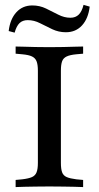

<svg xmlns="http://www.w3.org/2000/svg" viewBox="-20 -760 401 780"><path d="M171 -2.4Q147.6 -2.4 123.8 -2Q100 -1.6 79 -1.2Q58.1 -0.8 43.5 0V-29L70.2 -31.5Q96.8 -34.7 110.1 -40.7Q123.4 -46.8 128.6 -60.1Q133.9 -73.4 133.9 -98.4V-472.6Q133.9 -497.6 128.6 -510.9Q123.4 -524.2 110.1 -530.6Q96.8 -537.1 70.2 -539.5L43.5 -541.9V-571Q58.1 -571 79 -570.2Q100 -569.4 123.8 -569Q147.6 -568.5 171 -568.5H180.6H189.5Q213.7 -568.5 237.5 -569Q261.3 -569.4 282.3 -570.2Q303.2 -571 317.7 -571V-541.9L290.3 -539.5Q264.5 -537.1 250.8 -530.6Q237.1 -524.2 232.3 -510.9Q227.4 -497.6 227.4 -472.6V-98.4Q227.4 -73.4 232.3 -60.1Q237.1 -46.8 250.8 -40.7Q264.5 -34.7 290.3 -31.5L317.7 -29V0Q303.2 -0.8 282.3 -1.2Q261.3 -1.6 237.5 -2Q213.7 -2.4 189.5 -2.4H180.6ZM247.6 -629Q218.5 -629 192.7 -641.1Q166.9 -653.2 142.7 -665.7Q118.5 -678.2 92.7 -678.2Q71.8 -678.2 59.3 -666.1Q46.8 -654 39.5 -627.4L15.3 -633.9Q21 -682.3 46.4 -710.1Q71.8 -737.9 111.3 -737.9Q141.1 -737.9 166.9 -725.4Q192.7 -712.9 216.9 -700.4Q241.1 -687.9 266.1 -687.9Q287.1 -687.9 300 -700.8Q312.9 -713.7 319.4 -740.3L344.4 -733.1Q338.7 -684.7 313.3 -656.9Q287.9 -629 247.6 -629Z"/></svg>

Font: Playfair 5pt SemiExpanded Light Medium
Style: Regular
Weight: 500
Version: Version 2.203